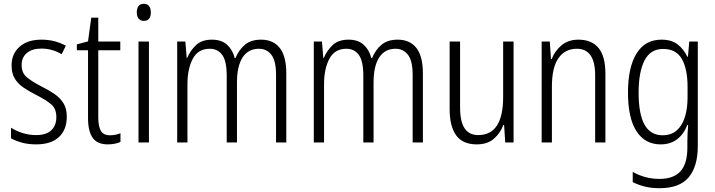

<svg xmlns="http://www.w3.org/2000/svg" viewBox="-20 -751 3771 1012"><path d="M332 -136Q332 -67 290.5 -28.5Q249 10 171 10Q128 10 94.5 0.5Q61 -9 38 -22V-78Q64 -61 98.5 -50Q133 -39 170 -39Q224 -39 250.5 -64.5Q277 -90 277 -134Q277 -177 251 -200Q225 -223 172 -250Q134 -269 104.5 -289Q75 -309 58 -336.5Q41 -364 41 -407Q41 -467 83 -504.5Q125 -542 199 -542Q235 -542 267.5 -533.5Q300 -525 327 -510L305 -465Q283 -479 255 -487Q227 -495 198 -495Q150 -495 122 -472Q94 -449 94 -408Q94 -367 120.5 -344.5Q147 -322 201 -294Q239 -275 268 -255Q297 -235 314.5 -207Q332 -179 332 -136Z M560 -38Q575 -38 589.5 -41Q604 -44 615 -49V-3Q602 3 585 6.5Q568 10 548 10Q493 10 468.5 -24.5Q444 -59 444 -130V-486H385V-517L444 -533L461 -658H498V-532H614V-486H498V-133Q498 -85 511.5 -61.5Q525 -38 560 -38Z M738 -731Q757 -731 766 -718.5Q775 -706 775 -686Q775 -641 738 -641Q720 -641 710.5 -653Q701 -665 701 -686Q701 -706 710 -718.5Q719 -731 738 -731ZM765 -532V0H710V-532Z M1356 -542Q1420 -542 1454.5 -498.5Q1489 -455 1489 -363V0H1435V-357Q1435 -430 1410.5 -462Q1386 -494 1345 -494Q1288 -494 1258.5 -448Q1229 -402 1229 -316V0H1175V-352Q1175 -430 1151 -462Q1127 -494 1086 -494Q1024 -494 996 -441Q968 -388 968 -307V0H914V-532H957L964 -446H967Q983 -485 1013.5 -513.5Q1044 -542 1097 -542Q1148 -542 1177.5 -514.5Q1207 -487 1217 -445H1221Q1240 -490 1272 -516Q1304 -542 1356 -542Z M2076 -542Q2140 -542 2174.5 -498.5Q2209 -455 2209 -363V0H2155V-357Q2155 -430 2130.5 -462Q2106 -494 2065 -494Q2008 -494 1978.5 -448Q1949 -402 1949 -316V0H1895V-352Q1895 -430 1871 -462Q1847 -494 1806 -494Q1744 -494 1716 -441Q1688 -388 1688 -307V0H1634V-532H1677L1684 -446H1687Q1703 -485 1733.5 -513.5Q1764 -542 1817 -542Q1868 -542 1897.5 -514.5Q1927 -487 1937 -445H1941Q1960 -490 1992 -516Q2024 -542 2076 -542Z M2687 -532V0H2643L2637 -92H2633Q2617 -49 2583 -19.5Q2549 10 2493 10Q2419 10 2384.5 -37.5Q2350 -85 2350 -176V-532H2405V-186Q2405 -110 2429 -74.5Q2453 -39 2501 -39Q2632 -39 2632 -240V-532Z M3029 -542Q3098 -542 3134.5 -498.5Q3171 -455 3171 -363V0H3117V-353Q3117 -425 3092.5 -459.5Q3068 -494 3021 -494Q2958 -494 2923.5 -444.5Q2889 -395 2889 -294V0H2835V-532H2878L2884 -440H2888Q2904 -482 2939.5 -512Q2975 -542 3029 -542Z M3467 -542Q3519 -542 3551 -517.5Q3583 -493 3603 -452H3606L3613 -532H3658V19Q3658 126 3610 183.5Q3562 241 3456 241Q3414 241 3379.5 232.5Q3345 224 3315 209V155Q3347 173 3382 182.5Q3417 192 3456 192Q3530 192 3566.5 152Q3603 112 3603 27V-4Q3603 -24 3604 -46Q3605 -68 3607 -93H3603Q3585 -45 3549.5 -17.5Q3514 10 3462 10Q3380 10 3335 -59Q3290 -128 3290 -263Q3290 -396 3335 -469Q3380 -542 3467 -542ZM3475 -493Q3408 -493 3377 -432Q3346 -371 3346 -263Q3346 -149 3377.5 -93.5Q3409 -38 3472 -38Q3519 -38 3548 -64.5Q3577 -91 3590.5 -136Q3604 -181 3604 -237V-294Q3604 -387 3574 -440Q3544 -493 3475 -493Z"/></svg>

Font: Noto Sans Khmer UI Condensed Light
Style: Regular
Weight: 300
Width: 3
Designer: Danh Hong and the Monotype Design Team
Foundry: Monotype Imaging Inc.
Version: Version 2.002; ttfautohint (v1.8.4.7-5d5b)